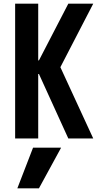

<svg xmlns="http://www.w3.org/2000/svg" viewBox="-20 -750 540 1040"><path d="M191 270H74L159 50H311ZM62 0V-730H187V-423H191L350 -730H485L307 -386L485 0H350L191 -349H187V0Z"/></svg>

Font: M PLUS Code Latin SemiBold
Style: Regular
Weight: 600
Designer: Coji Morishita
Foundry: UNDERFOREST DESIGN
Version: Version 1.002; ttfautohint (v1.8.3)